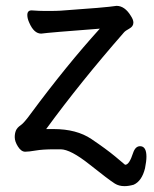

<svg xmlns="http://www.w3.org/2000/svg" viewBox="-20 -507 530 662"><path d="M409.2 134.8Q390.1 134.8 376 126Q355 112.8 289.1 60.3Q223.1 7.8 189 7.8H167Q127 7.8 103 12Q79.1 16.1 66.9 16.1Q53.2 16.1 42 -1.5Q30.8 -19 30.8 -34.2Q30.8 -46.9 34.9 -56.9Q39.1 -66.9 51 -75Q63 -83 86.9 -116.2Q210 -282.2 324.2 -408.2Q149.9 -395 122.1 -391.1Q97.2 -391.1 81.1 -428.2Q74.2 -442.9 74.2 -455.1Q74.2 -471.2 88.9 -471.2Q115.2 -469.2 136.2 -469.2Q180.2 -469.2 189 -470.2Q345.2 -481 381.8 -486.8Q410.2 -486.8 431.2 -452.1Q439.9 -439 439.9 -429.2Q439.9 -416 426 -408.4Q412.1 -400.9 407.2 -395Q256.8 -223.1 139.2 -62Q140.1 -62 165 -62Q244.1 -62 295.2 -27.6Q346.2 6.8 377.2 32.5Q408.2 58.1 411.1 61H412.1Q425.8 61 439 20Q446.8 -2.9 462.9 -2.9Q484.9 -2.9 484.9 33.2Q484.9 48.8 480 73.2Q469.2 117.2 440.9 129.9Q423.8 134.8 409.2 134.8Z"/></svg>

Font: LXGW WenKai Screen
Style: Regular
Weight: 400
Designer: LXGW / Fontworks Inc.
Foundry: LXGW / Fontworks Inc.
Version: Version 1.510;January 18,2025